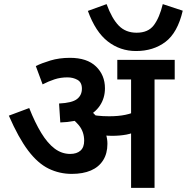

<svg xmlns="http://www.w3.org/2000/svg" viewBox="-20 -913 908 933"><path d="M731 -527V0H617V-527H550V-622H829V-527ZM320 -632Q403 -632 446.5 -590Q490 -548 490 -484Q490 -437 465.5 -400Q441 -363 392.5 -341.5Q344 -320 273 -318L267 -410Q330 -413 354 -431.5Q378 -450 378 -482Q378 -513 356.5 -525Q335 -537 308 -537Q274 -537 245 -527.5Q216 -518 187 -503L154 -592Q182 -606 225 -619Q268 -632 320 -632ZM502 -214Q502 -167 481 -134Q460 -101 421.5 -84.5Q383 -68 329 -68Q269 -68 216.5 -93.5Q164 -119 117 -181Q70 -243 23 -351L122 -388Q150 -317 180.5 -267Q211 -217 245.5 -191Q280 -165 321 -165Q353 -165 371 -181Q389 -197 389 -229Q389 -273 363 -304.5Q337 -336 290 -365L361 -381L416 -379Q431 -367 446 -350.5Q461 -334 471 -317L480 -297Q490 -278 496 -257Q502 -236 502 -214ZM510 -348Q555 -348 589 -355Q623 -362 662 -380V-284Q627 -265 594.5 -259Q562 -253 525 -253Q507 -253 486.5 -255Q466 -257 448.5 -260.5Q431 -264 419 -266L394 -345L406 -359Q428 -354 453.5 -351Q479 -348 510 -348ZM868 -861Q843 -754 784 -709.5Q725 -665 641 -665Q564 -665 504 -711.5Q444 -758 407 -860L498 -893Q524 -822 557.5 -788Q591 -754 644 -754Q700 -754 727.5 -790.5Q755 -827 771 -893Z"/></svg>

Font: Noto Sans Devanagari SemiBold
Style: Regular
Weight: 600
Version: Version 2.003